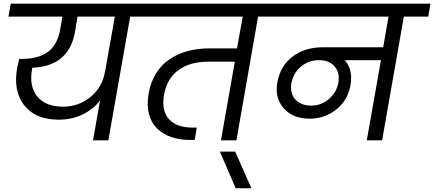

<svg xmlns="http://www.w3.org/2000/svg" viewBox="-20 -760 2352 1040"><path d="M320.8 -182.1Q406.2 -182.1 470.5 -235.1Q534.7 -288.1 548.8 -372.1V-371.1L602.1 -669.9H399.9L386.2 -586.9Q353 -400.9 154.8 -393.1Q154.8 -392.1 154.3 -389.6Q153.8 -387.2 153.8 -386.2Q136.7 -292.5 181.9 -237.3Q227.1 -182.1 320.8 -182.1ZM25.9 -669.9 38.1 -740.2H829.1L815.9 -669.9H685.1L566.9 0H483.9L522 -215.8Q486.3 -168.9 428.5 -140.4Q370.6 -111.8 296.9 -111.8Q172.9 -111.8 111.6 -189Q50.3 -266.1 73.2 -394Q74.2 -399.9 84 -440.9H99.1Q186 -440.9 238.3 -477.8Q290.5 -514.6 306.2 -601.1L317.9 -669.9Z M762.7 -669.9 774.9 -740.2H1522.9L1509.8 -669.9H1377.9L1260.7 0H1176.8L1252 -425.8H1106Q1010.3 -425.8 947.5 -380.9Q884.8 -335.9 868.7 -248Q853.5 -163.1 894 -116Q934.6 -68.8 1024.9 -68.8H1045.9L1034.7 -2H1008.8Q952.1 -2 907 -17.8Q861.8 -33.7 830.6 -64.2Q799.3 -94.7 786.9 -142.6Q774.4 -190.4 784.7 -251Q795.4 -314.5 825.2 -362.3Q855 -410.2 898.9 -439.5Q942.9 -468.8 996.8 -483.4Q1050.8 -498 1113.8 -498H1263.7L1294.9 -669.9Z M1256.8 259.8 1170.9 61H1253.9L1341.8 259.8Z M1666.5 -188Q1719.7 -188 1761.2 -223.4Q1802.7 -258.8 1812.5 -311Q1822.3 -364.3 1793.2 -399.2Q1764.2 -434.1 1709.5 -434.1Q1652.3 -434.1 1610.8 -399.7Q1569.3 -365.2 1558.6 -310.1Q1549.3 -255.9 1579.1 -221.9Q1608.9 -188 1666.5 -188ZM1456.5 -669.9 1468.8 -740.2H2311.5L2299.8 -669.9H2167.5L2049.8 0H1966.8L2043.5 -434.1H1847.7Q1892.6 -382.3 1878.9 -300.8Q1864.7 -217.3 1802 -167.2Q1739.3 -117.2 1656.7 -117.2Q1566.9 -117.2 1517.1 -173.1Q1467.3 -229 1482.4 -314Q1498.5 -403.8 1565.2 -453.9Q1631.8 -503.9 1727.5 -503.9H2055.7L2084.5 -669.9Z"/></svg>

Font: SVN-Poppins
Style: Italic
Weight: 400
Italic angle: -10°
Designer: Ninad Kale (Devanagari), Jonny Pinhorn (Latin)
Foundry: Indian Type Foundry
Version: Version 3.002 2017